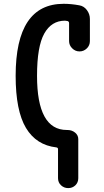

<svg xmlns="http://www.w3.org/2000/svg" viewBox="-20 -760 540 1000"><path d="M274.4 7.8Q168.9 -3.9 115.2 -93.8Q61.5 -183.6 61.5 -365.2Q61.5 -740.2 311.5 -740.2Q350.6 -740.2 392.6 -732.4Q417 -728.5 432.6 -707.5Q448.2 -686.5 448.2 -661.1V-545.9Q448.2 -523.4 432.1 -507.8Q416 -492.2 394 -492.2Q372.1 -492.2 356 -508.3Q339.8 -524.4 339.8 -545.9V-639.6Q339.8 -647.5 332 -650.4Q322.3 -652.3 318.4 -652.3Q248 -652.3 210.4 -585Q172.9 -517.6 172.9 -365.2Q172.9 -83 328.1 -83H331.1Q354.5 -83 371.1 -69.3Q387.7 -55.7 387.7 -35.2V168Q387.7 190.4 372.6 205.1Q357.4 219.7 335.4 219.7Q313.5 219.7 297.9 205.1Q282.2 190.4 282.2 168V16.6Q282.2 9.8 274.4 7.8Z"/></svg>

Font: Rounded Mgen+ 1mn medium
Style: Regular
Weight: 500
Designer: [Source Han Sans]
Ryoko NISHIZUKA  (kana & ideographs); Paul D. Hunt (Latin, Greek & Cyrillic); Wenlong ZHANG  (bopomofo
Version: Version 1.059.20150602